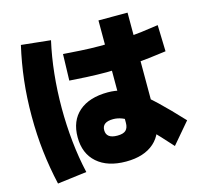

<svg xmlns="http://www.w3.org/2000/svg" viewBox="-115 -927 1110 1063"><g transform="rotate(-15 440.0 -395.0)"><path d="M260 -206.7Q260 -301.1 319.4 -352.8Q378.9 -404.4 485.6 -404.4Q526.7 -404.4 564.4 -393.3Q602.2 -382.2 644.4 -353.3Q686.7 -324.4 741.1 -272.8Q795.6 -221.1 870 -141.1L767.8 -21.1Q702.2 -94.4 657.2 -140Q612.2 -185.6 581.1 -210Q550 -234.4 525 -243.9Q500 -253.3 475.6 -253.3Q412.2 -253.3 412.2 -206.7Q412.2 -158.9 475.6 -158.9Q510 -158.9 524.4 -172.8Q538.9 -186.7 538.9 -215.6V-802.2H705.6V-206.7Q705.6 -111.1 647.2 -59.4Q588.9 -7.8 485.6 -7.8Q380 -7.8 320 -60.6Q260 -113.3 260 -206.7ZM296.7 -522.2 301.1 -673.3Q343.3 -670 400 -666.7Q456.7 -663.3 508.9 -663.3Q587.8 -663.3 667.8 -670Q747.8 -676.7 848.9 -692.2L853.3 -541.1Q751.1 -526.7 669.4 -520Q587.8 -513.3 508.9 -513.3Q456.7 -513.3 397.8 -516.1Q338.9 -518.9 296.7 -522.2ZM88.9 12.2Q66.7 -85.6 55.6 -182.2Q44.4 -278.9 44.4 -385.6Q44.4 -492.2 55.6 -588.9Q66.7 -685.6 88.9 -782.2L256.7 -764.4Q236.7 -675.6 226.7 -580Q216.7 -484.4 216.7 -385.6Q216.7 -287.8 226.7 -191.7Q236.7 -95.6 256.7 -8.9Z"/></g></svg>

Font: Paperlogy 9 Black
Style: Regular
Weight: 900
Designer: redesigned by Lee Juim, glyphs from Gmarket Sans & Montserrat
Foundry: PT&
Version: Version 1.001